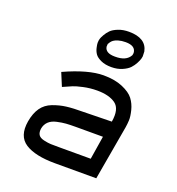

<svg xmlns="http://www.w3.org/2000/svg" viewBox="-135 -859 889 967"><g transform="rotate(20 309.0 -375.0)"><path d="M368 -552Q335 -552 312 -562.5Q289 -573 279.5 -586.5Q270 -600 266 -617.5Q262 -635 262 -643.5Q262 -652 263 -657Q264 -661 265.5 -667Q267 -673 276 -689Q285 -705 297.5 -717.5Q310 -730 335 -740Q360 -750 392 -750Q484 -750 498 -683Q499 -676 499 -657Q499 -654 496.5 -644.5Q494 -635 485.5 -618.5Q477 -602 464 -588Q451 -574 425.5 -563Q400 -552 368 -552ZM367 -608Q428 -607 448 -645L450 -657Q448 -695 394 -695Q372 -695 355.5 -690Q339 -685 331 -679Q323 -673 318.5 -666Q314 -659 313 -657Q312 -655 312 -657L311 -641Q316 -608 367 -608ZM268 0Q161 0 107.5 -34.5Q54 -69 68 -152Q76 -198 96.5 -227Q117 -256 152.5 -269.5Q188 -283 223.5 -287.5Q259 -292 314 -292L465 -295Q477 -366 442 -391.5Q407 -417 343 -417Q305 -417 269 -409Q233 -401 218 -394.5Q203 -388 169 -373L140 -443Q265 -500 347 -500Q407 -500 449.5 -482Q492 -464 510.5 -439.5Q529 -415 537 -383Q545 -351 544 -330.5Q543 -310 540 -292L489 0ZM278 -83H429L449 -208H304Q273 -208 252 -206.5Q231 -205 204 -199Q177 -193 161.5 -178Q146 -163 142 -140Q139 -119 147 -106.5Q155 -94 177.5 -89Q200 -84 214.5 -83.5Q229 -83 261 -83Q272 -83 278 -83Z"/></g></svg>

Font: Hermit LightItalic
Style: Regular
Weight: 300
Italic angle: -10°
Designer: Pablo Caro
Version: Version 2.000;PS 002.000;hotconv 1.0.88;makeotf.lib2.5.64775